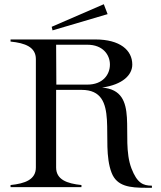

<svg xmlns="http://www.w3.org/2000/svg" viewBox="-20 -887 764 910"><path d="M603 -89C547 -236 648 -457 464 -472C562 -486 607 -532 607 -581C607 -649 549 -700 432 -700H30V-690C99 -683 150 -664 150 -607V-93C150 -36 99 -17 30 -10V0H366V-10C297 -17 246 -36 246 -93V-461H367C554 -461 452 -214 509 -68C534 -3 597 3 672 3H700V-7C658 -7 630 -19 603 -89ZM394 -486H247L246 -675H394C468 -675 501 -627 501 -581C501 -534 468 -486 394 -486ZM490 -820 472 -867 225 -760 229 -743Z"/></svg>

Font: Sprat
Style: Regular
Weight: 400
Designer: Ethan Nakache
Foundry: Collletttivo
Version: Version 2.000;Glyphs 3.2 (3217)